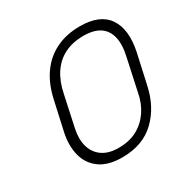

<svg xmlns="http://www.w3.org/2000/svg" viewBox="-126 -623 725 743"><g transform="rotate(-30 236.5 -251.0)"><path d="M437 -185 466 -316Q485 -408 449.5 -460Q414 -512 325 -512Q265 -512 218.5 -489.5Q172 -467 141 -423.5Q110 -380 96 -316L67 -185Q56 -131 67.5 -87Q79 -43 115.5 -16.5Q152 10 215 10Q307 10 363 -44Q419 -98 437 -185ZM422 -317 392 -178Q384 -134 361.5 -100.5Q339 -67 304 -48Q269 -29 221 -29Q176 -29 148.5 -48.5Q121 -68 111.5 -101.5Q102 -135 111 -178L141 -317Q151 -367 174.5 -402Q198 -437 234 -455Q270 -473 318 -473Q364 -473 390.5 -455.5Q417 -438 425.5 -403.5Q434 -369 422 -317Z"/></g></svg>

Font: Advent Pro Light
Style: Italic
Weight: 300
Italic angle: -12°
Version: Version 3.000